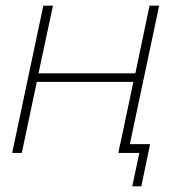

<svg xmlns="http://www.w3.org/2000/svg" viewBox="-20 -540 646 678"><path d="M23 0 133 -520H167L116 -281H458L508 -520H542L432 0H398L451 -251H110L57 0ZM447 118 472 0H398L404 -31H510L479 118Z"/></svg>

Font: Raleway ExtraLight
Style: Italic
Weight: 200
Italic angle: -12°
Designer: Matt McInerney, Pablo Impallari, Rodrigo Fuenzalida
Foundry: Matt McInerney, Pablo Impallari, Rodrigo Fuenzalida
Version: Version 4.026